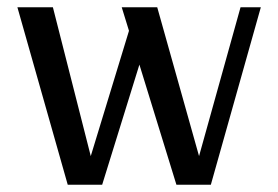

<svg xmlns="http://www.w3.org/2000/svg" viewBox="-20 -510 768 530"><path d="M467 0 316 -490H414L541 -38H518L644 -490H700L562 0ZM167 0 28 -490H126L241 -38H218L351 -474L395 -429L262 0Z"/></svg>

Font: Sutasoma
Style: Regular
Weight: 400
Designer: Izhar Fathurrohim, Akbar Rohmanto, Arusyal Khofiqoini
Foundry: Kiwari Kolektiv
Version: Version 1.102